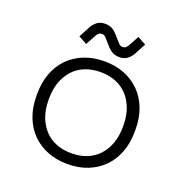

<svg xmlns="http://www.w3.org/2000/svg" viewBox="-123 -778 867 903"><g transform="rotate(20 310.0 -326.5)"><path d="M310 14Q255 14 209.5 -4Q164 -22 131.5 -55Q99 -88 81.5 -134.5Q64 -181 64 -237V-249Q64 -305 81.5 -351.5Q99 -398 131.5 -431Q164 -464 209.5 -482Q255 -500 310 -500Q366 -500 411 -482Q456 -464 488.5 -431Q521 -398 538.5 -351.5Q556 -305 556 -249V-237Q556 -181 538.5 -134.5Q521 -88 488.5 -55Q456 -22 411 -4Q366 14 310 14ZM310 -40Q353 -40 387.5 -54Q422 -68 446 -94.5Q470 -121 483 -157.5Q496 -194 496 -239V-247Q496 -292 483 -328.5Q470 -365 446 -391.5Q422 -418 387.5 -432Q353 -446 310 -446Q267 -446 232.5 -432Q198 -418 174 -391.5Q150 -365 137 -328.5Q124 -292 124 -247V-239Q124 -194 137 -157.5Q150 -121 174 -94.5Q198 -68 232.5 -54Q267 -40 310 -40ZM200 -547 158 -570 188 -626Q198 -644 213.5 -655.5Q229 -667 252 -667Q273 -667 288.5 -658.5Q304 -650 322 -628Q336 -612 345 -602Q354 -592 365 -592Q375 -592 381 -597Q387 -602 392 -611L420 -662L462 -639L432 -583Q422 -565 406.5 -553.5Q391 -542 368 -542Q347 -542 331.5 -550.5Q316 -559 298 -581Q284 -597 275 -607Q266 -617 255 -617Q245 -617 239 -612Q233 -607 228 -598Z"/></g></svg>

Font: Space Grotesk Light
Style: Regular
Weight: 300
Designer: Florian Karsten
Foundry: Florian Karsten
Version: Version 2.000